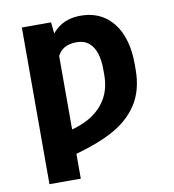

<svg xmlns="http://www.w3.org/2000/svg" viewBox="-84 -627 820 904"><g transform="rotate(-10 326.0 -175.0)"><path d="M229.3 203.1H79.5V-545.9H219.3L229.3 -444.3ZM150 -284.6Q160.7 -366.3 184.8 -425.2Q208.9 -484.2 252.2 -518.5Q295.6 -552.7 360.5 -552.7Q427.9 -552.7 475.7 -519.5Q523.5 -486.2 548.2 -425.8Q572.9 -365.3 572.9 -285.2V-259.4Q572.9 -158.6 527.8 -90.2Q482.7 -21.9 397.3 21.7Q311.9 65.3 179.3 97.3L166.4 -20.1Q243.9 -29.9 301.3 -59.2Q358.7 -88.5 390.9 -138.9Q423 -189.3 423 -259.4V-285.2Q423 -327.8 413 -360.7Q403 -393.7 380.2 -413.3Q357.3 -433 320.9 -433Q283.3 -433 259.9 -418Q236.5 -402.9 225.2 -374.2Q214 -345.5 212.7 -301.8Z"/></g></svg>

Font: Intratopia Thin
Style: Regular
Weight: 100
Designer: Rasmus Andersson
Foundry: rsms
Version: Version 3.000;Glyphs 3.2.3 (3260)